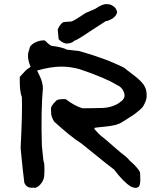

<svg xmlns="http://www.w3.org/2000/svg" viewBox="-20 -909 776 931"><path d="M637 2Q629 2 615 -4Q579 -26 533 -87Q502 -110 449.5 -153Q397 -196 375 -213Q319 -249 242 -320Q226 -347 228 -367Q225 -385 231.5 -396Q238 -407 254 -422Q264 -430 299 -428Q345 -393 381 -384Q402 -384 427.5 -384.5Q453 -385 476 -385.5Q499 -386 523 -393.5Q547 -401 564 -415Q591 -433 581.5 -460Q572 -487 545 -498Q494 -530 368 -573Q322 -586 278 -586Q226 -586 160 -567Q162 -563 170 -546Q178 -529 180 -523.5Q182 -518 185 -505.5Q188 -493 188 -481Q178 -370 183 -204Q184 -201 187 -163Q190 -125 194 -119Q197 -86 194 -53Q192 -33 175 -14Q158 5 142 1Q109 5 98 -23Q91 -73 80 -191Q89 -367 86 -439Q74 -467 76 -536Q79 -539 88 -549.5Q97 -560 105.5 -568Q114 -576 122 -580L128 -586Q107 -636 122 -668Q123 -689 148.5 -702Q174 -715 197 -713Q217 -693 229 -687Q284 -680 305 -668Q310 -668 316 -667L351 -663Q357 -662 362 -662Q492 -626 583 -580Q589 -574 625 -547Q661 -520 676 -499Q691 -478 691 -450Q692 -434 686.5 -419.5Q681 -405 675 -395Q669 -385 653 -372Q637 -359 629.5 -353.5Q622 -348 601.5 -335.5Q581 -323 577 -320Q560 -308 537 -302.5Q514 -297 480.5 -294Q447 -291 438 -289V-283Q460 -258 469 -251Q489 -236 529.5 -200Q570 -164 590 -150L595 -145L605 -135L607 -132Q608 -132 608 -131L627 -114Q650 -91 659 -74Q659 -69 660 -52.5Q661 -36 659.5 -23Q658 -10 653 -4Q646 2 637 2ZM299 -698Q288 -700 276 -708.5Q264 -717 264 -722L260 -766Q260 -767 264 -775Q268 -783 275.5 -792Q283 -801 290 -802L327 -805Q333 -807 344.5 -813.5Q356 -820 372.5 -831Q389 -842 395 -846L418 -856Q441 -865 443 -867Q479 -891 497 -889Q500 -889 500 -888Q510 -891 527.5 -880.5Q545 -870 548 -849Q543 -830 525 -819Q507 -808 492 -806L418 -758Q407 -750 377 -731Q347 -712 343 -713Q324 -696 299 -698Z"/></svg>

Font: Excalifont
Style: Regular
Weight: 400
Designer: Your Own Font Foundry (Virgil); Ján Filípek / DizajnDesign (Excalifont, modifications)
Foundry: Your Own Font Foundry (Virgil); Ján Filípek / DizajnDesign (Excalifont, modifications)
Version: Version 1.000;Glyphs 3.2 (3227)